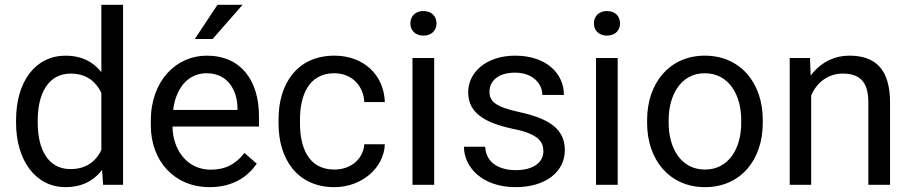

<svg xmlns="http://www.w3.org/2000/svg" viewBox="-20 -770 3796 800"><path d="M46.9 -258.3C46.9 -103 127.4 9.8 252.9 9.8C318.4 9.8 365.7 -14.2 400.4 -55.7C401.9 -58.1 403.8 -60.1 405.3 -62.5L409.7 0H492.7V-750H402.3V-468.8C401.4 -469.7 400.4 -470.7 399.9 -472.2C365.7 -514.2 317.4 -538.1 253.9 -538.1C127.4 -538.1 46.9 -430.7 46.9 -268.6ZM137.2 -268.6C137.2 -377.4 179.2 -463.4 274.9 -463.4C322.3 -463.4 356 -445.8 378.9 -418.9C388.2 -408.2 396 -396 402.3 -382.8V-145C395 -129.9 386.2 -116.7 375.5 -105.5C351.6 -80.6 318.8 -65.4 273.9 -65.4C178.7 -65.4 137.2 -149.9 137.2 -258.3Z M853.5 9.8C954.6 9.8 1014.6 -37.1 1049.8 -87.9L998.5 -132.8C963.4 -86.9 919.4 -63 858.4 -63C784.2 -63 731.9 -109.4 710 -174.8C702.6 -195.8 699.2 -218.8 698.7 -242.7H1059.1V-285.2C1059.1 -432.6 985.8 -538.1 841.3 -538.1C714.4 -538.1 608.4 -433.6 608.4 -267.6V-247.1C608.4 -99.6 706.1 9.8 853.5 9.8ZM708.5 -349.1C729 -421.4 775.4 -464.8 841.3 -464.8C929.2 -464.8 968.3 -394 969.7 -319.8V-312H701.7C703.1 -325.2 705.6 -337.4 708.5 -349.1ZM791.5 -607.4H865.7L990.7 -750H886.2Z M1373 -63.5C1264.2 -63.5 1230 -157.2 1230 -254.9V-273.4C1230 -370.1 1265.1 -464.8 1373 -464.8C1444.3 -464.8 1494.1 -414.6 1498 -344.7H1583.5C1579.6 -459.5 1493.7 -538.1 1373.5 -538.1C1217.3 -538.1 1140.6 -419.9 1140.6 -273.4V-254.9C1140.6 -108.4 1217.8 9.8 1373.5 9.8C1485.8 9.8 1579.6 -68.8 1583.5 -168.9H1498C1492.7 -104 1439 -63.5 1373 -63.5Z M1789.1 -528.3H1698.7V0H1789.1ZM1689.9 -672.4C1689.9 -643.6 1710.4 -621.6 1744.1 -621.6C1778.8 -621.6 1798.8 -643.6 1798.8 -672.4C1798.8 -702.1 1778.8 -724.1 1744.1 -724.1C1710.4 -724.1 1689.9 -702.1 1689.9 -672.4Z M2244.1 -139.2C2244.1 -95.7 2205.1 -61 2128.9 -61C2070.3 -61 2005.4 -84.5 2001.5 -158.7H1913.1C1913.1 -73.2 1989.7 9.8 2128.4 9.8C2252.9 9.8 2333.5 -53.7 2333.5 -144.5C2333.5 -232.4 2268.6 -275.9 2143.1 -303.2C2041.5 -325.2 2019.5 -348.6 2019.5 -388.7C2019.5 -428.7 2051.3 -467.3 2126.5 -467.3C2199.2 -467.3 2239.7 -421.9 2239.7 -374.5H2329.6C2329.6 -466.3 2253.4 -538.1 2126.5 -538.1C2005.9 -538.1 1930.7 -468.3 1930.7 -385.7C1930.7 -297.9 2002.4 -257.8 2118.2 -232.9C2224.6 -211.9 2244.1 -178.7 2244.1 -139.2Z M2553.7 -528.3H2463.4V0H2553.7ZM2454.6 -672.4C2454.6 -643.6 2475.1 -621.6 2508.8 -621.6C2543.5 -621.6 2563.5 -643.6 2563.5 -672.4C2563.5 -702.1 2543.5 -724.1 2508.8 -724.1C2475.1 -724.1 2454.6 -702.1 2454.6 -672.4Z M2676.3 -257.3C2676.3 -105 2769 9.8 2917.5 9.8C3066.9 9.8 3158.2 -105 3158.2 -257.3V-270.5C3158.2 -423.3 3065.9 -538.1 2916.5 -538.1C2769.5 -538.1 2676.3 -423.3 2676.3 -270.5ZM2766.1 -270.5C2766.1 -373.5 2816.9 -464.8 2916.5 -464.8C3017.6 -464.8 3068.4 -373.5 3068.4 -270.5V-257.3C3068.4 -153.3 3017.6 -63.5 2917.5 -63.5C2816.9 -63.5 2766.1 -153.3 2766.1 -257.3Z M3355 -528.3H3270.5V0H3359.9V-371.6V-372.1C3381.8 -424.3 3429.2 -463.4 3490.7 -463.4C3558.6 -463.4 3598.1 -433.1 3598.1 -344.2V0H3688.5V-343.3C3688.5 -484.9 3624 -538.1 3519.5 -538.1C3456.5 -538.1 3407.2 -512.2 3368.7 -468.8C3365.2 -464.4 3361.3 -459.5 3357.9 -455.1Z"/></svg>

Font: Bert Sans
Style: Regular
Weight: 400
Designer: Christian Robertson (Google), Cristiano Sobral
Foundry: Google, Cristiano Sobral
Version: Version 3.101